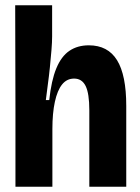

<svg xmlns="http://www.w3.org/2000/svg" viewBox="-20 -713 536 733"><path d="M39 0V-295L38 -693H179V-574Q179 -553 176.5 -522Q174 -491 170.5 -456.5Q167 -422 162.5 -389.5Q158 -357 155 -331H168Q176 -406 195 -452Q214 -498 245 -519Q276 -540 319 -540Q392 -540 427 -483Q462 -426 462 -309V0H321V-292Q321 -356 307 -384.5Q293 -413 263 -413Q235 -413 217 -390.5Q199 -368 189.5 -324.5Q180 -281 180 -220V0Z"/></svg>

Font: Bricolage Grotesque 72pt SemiCondensed
Style: Bold
Weight: 700
Width: 4
Designer: Mathieu Triay
Foundry: Atelier Triay
Version: Version 1.001;gftools[0.9.33.dev8+g029e19f]